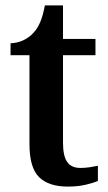

<svg xmlns="http://www.w3.org/2000/svg" viewBox="-20 -680 401 710"><path d="M231 10Q160 10 124.5 -25Q89 -60 89 -147V-476H19V-520Q46 -521 68 -532Q90 -543 104 -559Q119 -575 129 -599Q139 -623 146 -660H213V-536H333V-476H213V-152Q213 -103 228.5 -81Q244 -59 277 -59Q295 -59 311 -61.5Q327 -64 342 -67V-11Q327 -4 297.5 3Q268 10 231 10Z"/></svg>

Font: Noto Serif Myanmar SemiCondensed SemiBold
Style: Regular
Weight: 600
Width: 4
Designer: Ben Mitchell and the Monotype Design Team
Foundry: Monotype Imaging Inc.
Version: Version 2.106; ttfautohint (v1.8.4.7-5d5b)